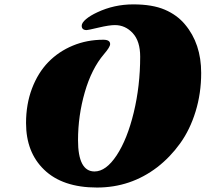

<svg xmlns="http://www.w3.org/2000/svg" viewBox="-20 -818 957 864"><path d="M444.8 -639.2Q475.6 -639.2 475.6 -619.6Q475.6 -606.4 447.8 -574.2Q392.1 -508.8 361.6 -403.1Q331.1 -297.4 331.1 -187.5Q331.1 -46.4 405.3 -46.4Q457 -46.4 504.9 -118.9Q552.7 -191.4 581.8 -311.5Q610.8 -431.6 610.8 -563Q610.8 -632.8 577.4 -668.9Q543.9 -705.1 497.1 -705.1Q471.2 -705.1 423.6 -693.8Q376 -682.6 370.1 -682.6Q347.7 -682.6 347.7 -702.1Q347.7 -715.3 366.9 -731.7Q386.2 -748 418 -762.7Q493.7 -798.3 579.8 -798.3Q666 -798.3 721.7 -774.4Q777.3 -750.5 812.5 -708Q885.3 -621.6 885.3 -489.7Q885.3 -397.9 860.1 -316.2Q835 -234.4 790.5 -172.6Q746.1 -110.8 687.5 -65.4Q567.9 25.9 416.5 25.9Q261.2 25.9 178.2 -54.7Q97.2 -132.8 97.2 -264.2Q97.2 -349.1 124 -419.9Q150.9 -490.7 197.5 -538.6Q244.1 -586.4 307.9 -612.8Q371.6 -639.2 444.8 -639.2Z"/></svg>

Font: Sonsie One
Style: Regular
Weight: 400
Designer: Riccardo De Franceschi
Foundry: Sorkin Type Co
Version: Version 1.003